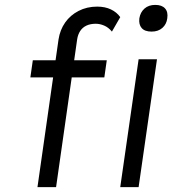

<svg xmlns="http://www.w3.org/2000/svg" viewBox="-20 -764 704 784"><path d="M133 0 219 -603Q225 -642 246 -672Q267 -702 301 -719.5Q335 -737 377 -737Q409 -737 433 -725.5Q457 -714 471 -694L437 -635Q423 -652 405.5 -659.5Q388 -667 371 -667Q349 -667 333 -659.5Q317 -652 307.5 -637.5Q298 -623 295 -603L209 0H174Q163 0 153 0Q143 0 133 0ZM104 -448 114 -518H416L406 -448ZM471 0 546 -522H621L546 0ZM599 -635Q571 -635 558.5 -649.5Q546 -664 549 -689Q553 -714 570 -729Q587 -744 614 -744Q641 -744 654 -729.5Q667 -715 663 -689Q660 -665 643 -650Q626 -635 599 -635Z"/></svg>

Font: Lexend Light
Style: Italic
Weight: 300
Italic angle: -8.13011°
Designer: Bonnie Shaver-Troup, Thomas Jockin
Foundry: Lexend
Version: Version 1.007